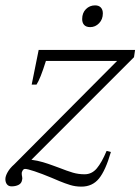

<svg xmlns="http://www.w3.org/2000/svg" viewBox="-31 -684 523 715"><path d="M275 -613Q275 -636 289 -650Q303 -664 323 -664Q337 -664 344.5 -656Q352 -648 352 -634Q352 -612 338 -597.5Q324 -583 305 -583Q290 -583 282.5 -591Q275 -599 275 -613ZM161 -22Q125 -37 98 -46Q71 -55 62 -55Q54 -55 50 -41V-36Q50 -32 51.5 -25.5Q53 -19 51 -13Q49 -1 38 4.5Q27 10 12 10Q1 10 -5 2.5Q-11 -5 -11 -17Q-11 -28 -2.5 -43Q6 -58 22 -72L405 -457H140Q119 -390 105 -369H87L113 -498H472L468 -471L86 -89Q109 -86 129 -80Q149 -74 165 -68Q181 -62 187 -60Q220 -47 240.5 -41Q261 -35 284 -35Q311 -35 329.5 -57Q348 -79 366 -122L382 -118Q362 -49 337.5 -19Q313 11 272 11Q250 11 230.5 5Q211 -1 190.5 -9.5Q170 -18 161 -22Z"/></svg>

Font: Trirong Light
Style: Italic
Weight: 300
Italic angle: -12°
Designer: Katatrad Team
Foundry: CadsonDemak
Version: Version 1.001